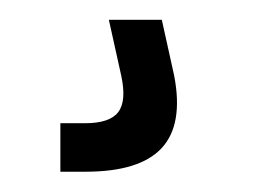

<svg xmlns="http://www.w3.org/2000/svg" viewBox="-20 -20 278 194"><path d="M41 153.5V104.5H66Q91 104.5 99.5 93.2Q108 82 102.5 56.5L90 0H143.5L156 56.5Q165.5 106 143.2 129.8Q121 153.5 66.5 153.5Z"/></svg>

Font: Big Shoulders
Style: Regular
Weight: 400
Designer: Patric King
Foundry: XO Type Co
Version: Version 2.002